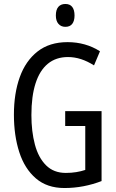

<svg xmlns="http://www.w3.org/2000/svg" viewBox="-20 -936 585 966"><path d="M308 -377H491V-25Q447 -8 400 1Q353 10 304 10Q217 10 160.5 -38.5Q104 -87 77 -170.5Q50 -254 50 -359Q50 -466 79.5 -548Q109 -630 169 -677Q229 -724 320 -724Q365 -724 406 -712.5Q447 -701 483 -678L453 -607Q420 -628 387.5 -638.5Q355 -649 322 -649Q262 -649 221 -615.5Q180 -582 159 -517Q138 -452 138 -357Q138 -275 155.5 -209Q173 -143 211.5 -104.5Q250 -66 311 -66Q339 -66 363.5 -70Q388 -74 409 -81V-302H308ZM309 -916Q332 -916 343.5 -901Q355 -886 355 -858Q355 -831 343.5 -816Q332 -801 309 -801Q287 -801 274 -816Q261 -831 261 -858Q261 -887 273.5 -901.5Q286 -916 309 -916Z"/></svg>

Font: Noto Sans ExtraCondensed
Style: Regular
Weight: 400
Width: 2
Designer: Monotype Design Team
Foundry: Monotype Imaging Inc.
Version: Version 2.013